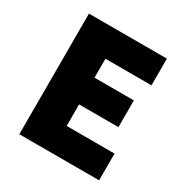

<svg xmlns="http://www.w3.org/2000/svg" viewBox="-153 -773 861 896"><g transform="rotate(30 278.0 -325.0)"><path d="M72 0V-650H492V-506H244V-404H456V-260H244V-144H502V0Z"/></g></svg>

Font: Source Sans 3 Black
Style: Regular
Weight: 900
Designer: Paul D. Hunt
Foundry: Adobe
Version: Version 3.046;hotconv 1.0.118;makeotfexe 2.5.65603